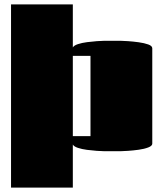

<svg xmlns="http://www.w3.org/2000/svg" viewBox="-20 -685 740 870"><path d="M310 165H30V-665H310V-470Q315 -479 333 -485Q351 -491 374.5 -494Q398 -497 418.5 -498.5Q439 -500 449 -500H530Q538 -500 560.5 -498.5Q583 -497 608.5 -493.5Q634 -490 652 -483.5Q670 -477 670 -466V-34Q670 -24 652 -17Q634 -10 608.5 -6.5Q583 -3 560.5 -1.5Q538 0 530 0H449Q439 0 418 -1.5Q397 -3 374 -6Q351 -9 333 -15Q315 -21 310 -30ZM310 -68H390V-432H310Z"/></svg>

Font: Gajraj One
Style: Regular
Weight: 400
Designer: Saurabh Sharma
Foundry: Saurabh Sharma
Version: Version 1.000